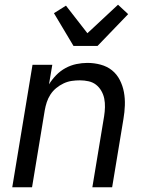

<svg xmlns="http://www.w3.org/2000/svg" viewBox="-20 -795 640 815"><path d="M32 0 118 -520H202L188 -437Q201 -458 218.5 -476Q236 -494 258 -506Q280 -518 304 -523Q328 -528 351 -528Q380 -528 407.5 -520.5Q435 -513 455.5 -496.5Q476 -480 488.5 -455.5Q501 -431 506 -404Q511 -377 510 -348Q509 -319 504 -290L456 0H372L422 -302Q425 -321 425.5 -340Q426 -359 422.5 -376.5Q419 -394 410 -409.5Q401 -425 387.5 -435.5Q374 -446 356 -450Q338 -454 319 -454Q302 -454 284.5 -451.5Q267 -449 250 -441Q233 -433 218.5 -421Q204 -409 194 -393.5Q184 -378 178.5 -361Q173 -344 170 -327L116 0ZM292 -600 209 -739 260 -771 351 -654 481 -775 524 -735 394 -600Z"/></svg>

Font: Iosevka Extended Oblique
Style: Regular
Weight: 400
Width: 7
Italic angle: -9°
Monospace: yes
Designer: Belleve Invis
Foundry: Belleve Invis
Version: Version 32.0.1; ttfautohint (v1.8.4)